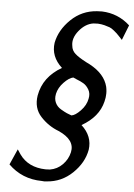

<svg xmlns="http://www.w3.org/2000/svg" viewBox="-59 -748 677 967"><g transform="rotate(5 279.5 -265.0)"><path d="M20 104 55 25 71 49Q115 111 203 113Q218 113 225 112Q262 106 288.5 79Q315 52 323 16Q337 -47 252 -85Q199 -105 160 -147.5Q121 -190 131 -254Q148 -350 241 -403Q183 -456 193 -526Q206 -592 261 -645Q316 -698 392 -703Q400 -704 417 -704Q499 -701 559 -646L529 -570Q526 -573 515.5 -584.5Q505 -596 500 -600.5Q495 -605 483.5 -614.5Q472 -624 461.5 -628Q451 -632 435.5 -636Q420 -640 402 -641Q387 -641 379 -640Q339 -634 307.5 -595.5Q276 -557 283 -519Q285 -495 303 -479Q321 -463 359 -443L379 -433Q455 -392 471 -328Q476 -304 474 -285Q474 -277 473 -273L469 -253Q450 -174 364 -125Q421 -73 411 -4Q399 62 344 115Q289 168 214 173Q202 175 189 173Q89 172 20 104ZM222 -270V-269Q217 -245 226 -225.5Q235 -206 254.5 -194.5Q274 -183 285.5 -178Q297 -173 309 -169Q328 -171 355 -199Q382 -227 388 -260Q394 -286 382.5 -306Q371 -326 355 -335.5Q339 -345 320 -352L302 -360Q281 -356 255 -329Q229 -302 222 -270Z"/></g></svg>

Font: Coval
Style: Book Italic
Weight: 350
Foundry: Context Ltd
Version: Version 001.000